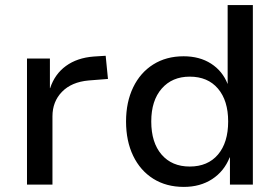

<svg xmlns="http://www.w3.org/2000/svg" viewBox="-20 -725 1100 754"><path d="M86 0V-495H176V-379H177Q195 -434 239 -466Q283 -498 348 -503L395 -506L404 -415L328 -409Q261 -403 223.5 -364.5Q186 -326 186 -268V0Z M702 9Q633 9 582 -23Q531 -55 503 -113Q475 -171 475 -248Q475 -324 503 -382Q531 -440 582 -472Q633 -504 701 -504Q764 -504 809 -475Q854 -446 874 -395V-705H973V0H883V-107H882Q860 -52 813 -21.5Q766 9 702 9ZM725 -71Q796 -71 836 -118Q876 -165 876 -248Q876 -330 836 -377Q796 -424 725 -424Q656 -424 615 -377Q574 -330 574 -248Q574 -165 614.5 -118Q655 -71 725 -71Z"/></svg>

Font: Nunito Sans 12pt ExtraLight 8pt Medium
Style: Regular
Weight: 500
Version: Version 3.101;gftools[0.9.27]